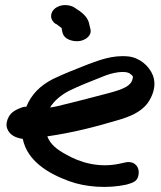

<svg xmlns="http://www.w3.org/2000/svg" viewBox="-20 -744 636 759"><path d="M8 -237C17 -211 41 -199 70 -195C88 -107 171 -58 253 -28C318 -4 405 2 479 -14C499 -20 518 -24 525 -43C532 -62 530 -91 503 -101C494 -104 485 -104 476 -102L453 -97C371 -79 295 -102 242 -133C206 -152 179 -173 167 -205C266 -219 359 -243 446 -269C491 -282 537 -300 564 -337C581 -361 601 -403 584 -447C569 -484 532 -516 487 -521C424 -527 373 -506 331 -491C283 -472 236 -454 190 -432C139 -406 104 -371 84 -322C79 -322 72 -322 66 -319L53 -314C39 -308 24 -299 15 -283C7 -269 3 -252 8 -237ZM253 -385C292 -404 337 -422 383 -440C425 -458 476 -467 495 -452C506 -443 507 -443 504 -432C498 -405 470 -392 410 -376C355 -362 293 -345 238 -332C216 -326 199 -322 178 -319C194 -346 221 -368 253 -385ZM199 -650H201C209 -644 216 -639 224 -633V-629L227 -616C233 -586 273 -578 296 -582C319 -586 345 -604 337 -631L334 -643C330 -673 310 -689 293 -702H292L276 -713C270 -718 254 -724 238 -724C206 -724 182 -704 182 -681C182 -666 191 -656 199 -650Z"/></svg>

Font: Stray Cat
Style: BlkExt
Weight: 900
Version: Version 1.0